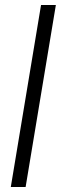

<svg xmlns="http://www.w3.org/2000/svg" viewBox="-20 -752 245 772"><path d="M204.6 -731.9 83 0H23.4L145 -731.9Z"/></svg>

Font: Inter Display Light
Style: Italic
Weight: 300
Italic angle: -9.39999°
Designer: Rasmus Andersson
Foundry: rsms
Version: Version 4.000;git-a52131595